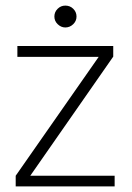

<svg xmlns="http://www.w3.org/2000/svg" viewBox="-20 -665 471 685"><path d="M36 0V-38L332 -462H42V-501H384V-463L88 -38H389V0ZM213 -567Q198 -567 186 -578.5Q174 -590 174 -606Q174 -622 185.5 -633.5Q197 -645 213 -645Q230 -645 241.5 -633.5Q253 -622 253 -606Q253 -590 241 -578.5Q229 -567 213 -567Z"/></svg>

Font: DM Sans 18pt ExtraLight
Style: Regular
Weight: 250
Designer: Colophon Foundry, Jonny Pinhorn
Foundry: Colophon Foundry
Version: Version 4.004;gftools[0.9.30]